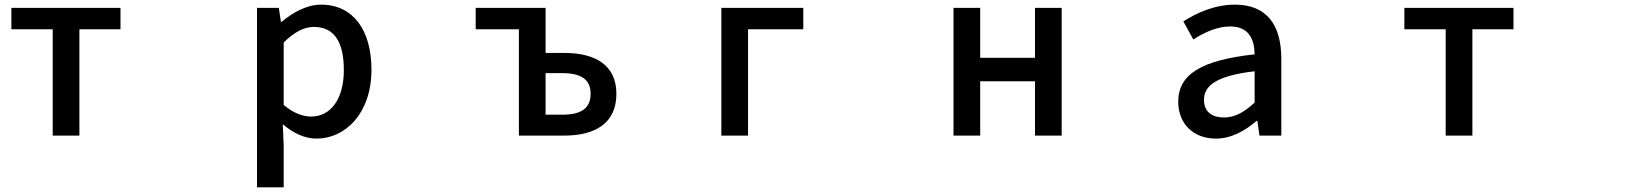

<svg xmlns="http://www.w3.org/2000/svg" viewBox="-20 -562 7040 827"><path d="M207 -436V22H322V-436H499V-528H29V-436Z M1087 -528V245H1202V67L1198 -27C1245 13 1294 35 1343 35C1467 35 1580 -73 1580 -262C1580 -431 1502 -542 1363 -542C1301 -542 1241 -508 1193 -468H1190L1181 -528ZM1202 -110V-379C1248 -424 1289 -446 1332 -446C1424 -446 1461 -375 1461 -260C1461 -131 1401 -60 1321 -60C1287 -60 1245 -73 1202 -110Z M2215 -436V22H2411C2542 22 2635 -30 2635 -158C2635 -283 2542 -334 2411 -334H2330V-528H2029V-436ZM2330 -68V-247H2402C2484 -247 2524 -219 2524 -158C2524 -96 2484 -68 2402 -68Z M3087 -528V22H3202V-436H3440V-528Z M4087 -528V22H4202V-212H4438V22H4553V-528H4438V-313H4202V-528Z M5217 35C5283 35 5342 2 5392 -41H5396L5405 22H5499V-309C5499 -455 5436 -542 5299 -542C5211 -542 5134 -506 5077 -470L5120 -392C5167 -422 5221 -448 5279 -448C5360 -448 5383 -392 5384 -328C5155 -303 5055 -242 5055 -124C5055 -27 5122 35 5217 35ZM5166 -132C5166 -194 5221 -236 5384 -255V-120C5339 -79 5300 -56 5252 -56C5203 -56 5166 -78 5166 -132Z M6207 -436V22H6322V-436H6499V-528H6029V-436Z"/></svg>

Font: コーポレート・ロゴ ver3 Medium
Style: Regular
Weight: 500
Designer: [KANA_main] LOGOTYPE.JP [Source Han Sans] Ryoko NISHIZUKA 西塚涼子 (kana, bopomofo & ideographs); Paul D. Hunt (Latin, Greek
Version: Version 12.001;FEAKit 1.0